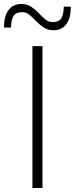

<svg xmlns="http://www.w3.org/2000/svg" viewBox="-58 -945 376 965"><path d="M105 0Q105 -60.5 105 -116.2Q105 -172 105 -237V-475Q105 -541 105 -597Q105 -653 105 -713H155.5Q155.5 -653 155.5 -597Q155.5 -541 155.5 -475V-237Q155.5 -172 155.5 -116.2Q155.5 -60.5 155.5 0ZM212 -793Q182.5 -793 161.8 -806.8Q141 -820.5 124 -838.5Q107 -856.5 90.5 -870.2Q74 -884 54 -884Q22.5 -884 10.2 -865.2Q-2 -846.5 -2.5 -806.5H-38Q-38 -864 -15 -894.5Q8 -925 48.5 -925Q78 -925 98.8 -911.2Q119.5 -897.5 136.2 -879.5Q153 -861.5 169.5 -847.8Q186 -834 206.5 -834Q238 -834 250 -853Q262 -872 262.5 -911.5H298Q298 -854 275.2 -823.5Q252.5 -793 212 -793Z"/></svg>

Font: Commissioner Thin ExtraLight
Style: Regular
Weight: 250
Version: Version 1.000